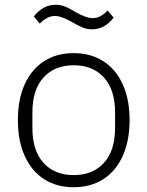

<svg xmlns="http://www.w3.org/2000/svg" viewBox="-20 -773 619 806"><path d="M283 -680Q238 -706 211 -706Q194 -706 178.5 -698Q163 -690 147 -674L122 -704Q139 -726 162 -739.5Q185 -753 213 -753Q235 -753 253.5 -745.5Q272 -738 296 -723Q341 -697 369 -697Q386 -697 400.5 -704.5Q415 -712 432 -729L457 -699Q420 -650 366 -650Q345 -650 328 -657Q311 -664 283 -680ZM55 -269Q55 -356 84 -419.5Q113 -483 165.5 -516.5Q218 -550 289 -550Q360 -550 413 -516.5Q466 -483 495 -419.5Q524 -356 524 -269Q524 -182 495 -118Q466 -54 413 -20.5Q360 13 289 13Q218 13 165.5 -20.5Q113 -54 84 -118Q55 -182 55 -269ZM463 -235V-302Q463 -396 416.5 -447.5Q370 -499 289 -499Q209 -499 162.5 -447.5Q116 -396 116 -302V-235Q116 -141 162.5 -89.5Q209 -38 289 -38Q370 -38 416.5 -89.5Q463 -141 463 -235Z"/></svg>

Font: IBM Plex Sans JP Light
Style: Regular
Weight: 300
Designer: Mike Abbink; Paul van der Laan; Pieter van Rosmalen; Wujin Sim; Yejin Wi; Jinhee Kim; Boomi Park; Yona Kim; Kichan Ma
Foundry: Sandoll Inc.
Version: Version 1.002